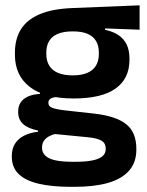

<svg xmlns="http://www.w3.org/2000/svg" viewBox="-20 -530 565 740"><path d="M264 -150.5Q152.5 -150.5 95 -194.8Q37.5 -239 37.5 -319V-326.5Q37.5 -379.5 60.5 -416.8Q83.5 -454 132.5 -475Q181.5 -496 259.5 -499L518 -509.5V-415.5L385 -420.5V-415Q416.5 -408.5 437.2 -394.2Q458 -380 468.5 -357.8Q479 -335.5 479 -304V-299.5Q479 -227 425.5 -188.8Q372 -150.5 264 -150.5ZM258 93.5H272Q311 93.5 336.5 88.2Q362 83 374.8 72.2Q387.5 61.5 387.5 44.5V43Q387.5 22 371.2 12.2Q355 2.5 319 -1L175.5 -15L205 -16.5Q186.5 -13 172.2 -6.2Q158 0.5 150 11.5Q142 22.5 142 38.5V39.5Q142 58 155 70.2Q168 82.5 194 88Q220 93.5 258 93.5ZM251 190Q180 190 129.5 178.2Q79 166.5 52.2 141Q25.5 115.5 25.5 73.5V71.5Q25.5 43 38 23.5Q50.5 4 73.5 -7.5Q96.5 -19 126.5 -22V-27Q88.5 -34.5 69.2 -51.8Q50 -69 50 -99V-99.5Q50 -120.5 59.5 -135Q69 -149.5 87.8 -158Q106.5 -166.5 134 -168V-182.5L242.5 -155.5L207.5 -156.5Q184.5 -156 175.5 -150.2Q166.5 -144.5 166.5 -134V-133.5Q166.5 -120.5 180.5 -114.8Q194.5 -109 227 -105L344.5 -92Q427 -82.5 466.2 -51.5Q505.5 -20.5 505.5 44V46.5Q505.5 96 477.5 127.8Q449.5 159.5 396.8 174.8Q344 190 269 190ZM260.5 -239.5Q294 -239.5 316.2 -249Q338.5 -258.5 349.8 -277Q361 -295.5 361 -322V-327.5Q361 -354 350 -372.2Q339 -390.5 317 -399.8Q295 -409 261.5 -409H260Q224.5 -409 202 -399.2Q179.5 -389.5 169 -371.2Q158.5 -353 158.5 -327.5V-322Q158.5 -295.5 169.8 -277Q181 -258.5 203.8 -249Q226.5 -239.5 260.5 -239.5Z"/></svg>

Font: Anek Tamil SemiBold
Style: Regular
Weight: 600
Version: Version 1.003